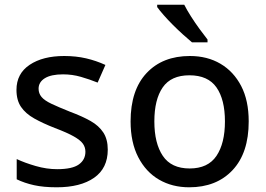

<svg xmlns="http://www.w3.org/2000/svg" viewBox="-20 -786 1129 816"><path d="M438 -150Q438 -71 380 -30.5Q322 10 221 10Q165 10 124.5 1Q84 -8 51 -24V-110Q85 -94 131.5 -80.5Q178 -67 223 -67Q287 -67 315 -87Q343 -107 343 -141Q343 -160 332.5 -175Q322 -190 294 -206Q266 -222 213 -242Q162 -262 125.5 -282.5Q89 -303 69.5 -331.5Q50 -360 50 -404Q50 -473 106 -510.5Q162 -548 253 -548Q303 -548 346 -538Q389 -528 428 -510L395 -435Q360 -449 323.5 -459.5Q287 -470 248 -470Q197 -470 170.5 -453.5Q144 -437 144 -409Q144 -389 156.5 -374Q169 -359 198.5 -345Q228 -331 278 -311Q329 -292 364.5 -272Q400 -252 419 -223Q438 -194 438 -150Z M1037 -270Q1037 -136 968.5 -63Q900 10 784 10Q712 10 656 -22.5Q600 -55 567.5 -118Q535 -181 535 -270Q535 -403 603 -475.5Q671 -548 787 -548Q861 -548 917 -515Q973 -482 1005 -420.5Q1037 -359 1037 -270ZM636 -270Q636 -177 672 -123.5Q708 -70 786 -70Q864 -70 900 -123.5Q936 -177 936 -270Q936 -363 900 -414.5Q864 -466 785 -466Q707 -466 671.5 -414.5Q636 -363 636 -270ZM763 -766Q774 -744 791.5 -716.5Q809 -689 828 -663Q847 -637 862 -618V-606H796Q779 -620 757.5 -639.5Q736 -659 714.5 -680.5Q693 -702 675.5 -722Q658 -742 648 -756V-766Z"/></svg>

Font: Noto Sans Sundanese Medium
Style: Regular
Weight: 500
Version: Version 2.003